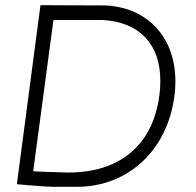

<svg xmlns="http://www.w3.org/2000/svg" viewBox="-20 -710 755 740"><path d="M656 -396Q656 -365 652 -338Q638 -235 586.5 -156Q535 -77 454 -33.5Q373 10 276 10H220Q213 10 187 10Q161 10 91 4L45 0L136 -690L389 -689Q471 -684 531 -646Q591 -608 623.5 -543.5Q656 -479 656 -396ZM594 -341Q598 -368 598 -397Q598 -504 540 -565.5Q482 -627 375 -633H186L108 -50L144 -48Q240 -45 242 -45Q393 -45 484 -122Q575 -199 594 -341Z"/></svg>

Font: Bellota Text
Style: Italic
Weight: 400
Italic angle: -7.5°
Designer: Kemie Guaida
Foundry: Kemie Guaida
Version: Version 4.001